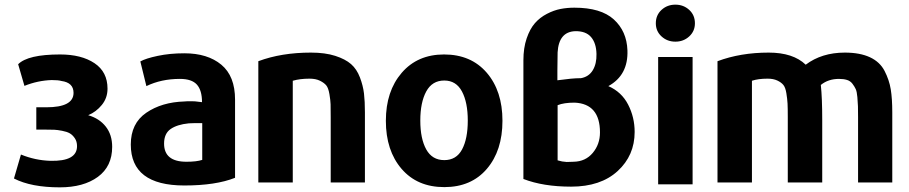

<svg xmlns="http://www.w3.org/2000/svg" viewBox="-20 -784 3904 825"><path d="M462 -153Q462 -69 400.5 -24Q339 21 237 21Q114 21 40 -17L70 -120Q131 -95 196 -93Q311 -90 311 -156Q311 -176 301.5 -190Q292 -204 280 -211Q268 -218 247 -222Q226 -226 213 -226.5Q200 -227 179 -227H136V-323H179Q296 -323 296 -385Q296 -429 244 -436Q231 -440 202 -440Q142 -438 85 -415L58 -508Q100 -550 238 -550Q330 -550 386 -512.5Q442 -475 442 -403Q442 -363 417.5 -333Q393 -303 359 -289Q407 -275 434.5 -240Q462 -205 462 -153Z M990 -356V-20Q907 13 772 13Q542 13 542 -163Q542 -254 608.5 -299.5Q675 -345 772 -348Q779 -349 802 -349Q810 -349 818 -348.5Q826 -348 835 -346.5Q844 -345 848 -345Q848 -396 826 -420.5Q804 -445 753 -445Q673 -445 609 -414L583 -520Q606 -533 658 -544Q710 -555 772 -555Q872 -555 931 -506Q990 -457 990 -356ZM849 -97V-255Q802 -255 791 -254Q741 -249 713 -229.5Q685 -210 685 -167Q685 -89 781 -89Q825 -89 849 -97Z M1548 0H1401V-279Q1401 -319 1400.5 -336Q1400 -353 1395.5 -379.5Q1391 -406 1382 -417Q1373 -428 1355 -437Q1337 -446 1310 -446Q1269 -446 1238 -437V0H1090V-521Q1189 -558 1316 -558Q1377 -558 1420.5 -544Q1464 -530 1488.5 -508.5Q1513 -487 1526.5 -451.5Q1540 -416 1544 -382.5Q1548 -349 1548 -301Z M1638 -265Q1638 -392 1706 -471Q1774 -550 1888 -550Q2004 -550 2071.5 -471.5Q2139 -393 2139 -265Q2139 -137 2072 -58.5Q2005 20 1889 20Q1773 20 1705.5 -58.5Q1638 -137 1638 -265ZM1889 -438Q1837 -438 1811.5 -391Q1786 -344 1786 -266Q1786 -188 1811.5 -142Q1837 -96 1889 -96Q1941 -96 1965.5 -142Q1990 -188 1990 -266Q1990 -344 1965 -391Q1940 -438 1889 -438Z M2676 -568Q2680 -461 2594 -414Q2651 -389 2679 -334.5Q2707 -280 2707 -217Q2707 -116 2634 -49Q2561 18 2434 18Q2314 18 2229 -15V-525Q2229 -578 2243 -619Q2257 -660 2278.5 -684.5Q2300 -709 2330 -724.5Q2360 -740 2388.5 -745.5Q2417 -751 2448 -751Q2562 -751 2617.5 -700.5Q2673 -650 2676 -568ZM2558 -215Q2558 -338 2449 -343Q2403 -343 2376 -332V-95Q2395 -89 2415 -88Q2420 -88 2430.5 -88.5Q2441 -89 2445 -89Q2496 -90 2527 -127Q2558 -164 2558 -215ZM2375 -439Q2440 -448 2472 -448H2476Q2510 -454 2527 -482Q2544 -510 2543 -552Q2542 -599 2519.5 -625Q2497 -651 2451 -650Q2381 -647 2376 -559Q2376 -546 2375.5 -520Q2375 -494 2375 -480Z M2966 -684Q2966 -650 2941.5 -627.5Q2917 -605 2882 -605Q2847 -605 2822.5 -627.5Q2798 -650 2798 -684Q2798 -719 2822.5 -741.5Q2847 -764 2882 -764Q2917 -764 2941.5 -741.5Q2966 -719 2966 -684ZM2956 8H2808V-539H2956Z M3814 0H3667V-280Q3667 -312 3666.5 -327.5Q3666 -343 3664 -366.5Q3662 -390 3657 -401Q3652 -412 3643 -424Q3634 -436 3619.5 -440.5Q3605 -445 3585 -445Q3539 -445 3507 -419Q3513 -363 3513 -268V0H3365V-280Q3365 -320 3364 -339Q3363 -358 3359 -383Q3355 -408 3346 -419Q3337 -430 3320 -438Q3303 -446 3278 -446Q3238 -446 3211 -437V0H3063V-521Q3162 -558 3283 -558Q3388 -558 3442 -506Q3511 -558 3610 -558Q3675 -558 3718 -538Q3761 -518 3781 -479Q3801 -440 3807.5 -400Q3814 -360 3814 -301Z"/></svg>

Font: Repo
Style: Bold
Weight: 700
Designer: Stefan Peev
Foundry: Context Ltd
Version: Version 001.000